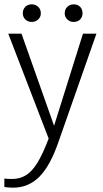

<svg xmlns="http://www.w3.org/2000/svg" viewBox="-20 -655 474 884"><path d="M424 -500 249 -1Q211 109 161 159Q111 209 41 209Q18 209 0 206V167Q10 169 35 169Q72 169 100 151.5Q128 134 152.5 94Q177 54 204 -17L18 -500H79L229 -76L362 -500ZM85 -594Q85 -612 96.5 -623.5Q108 -635 126 -635Q144 -635 156 -623.5Q168 -612 168 -594Q168 -577 156 -565.5Q144 -554 126 -554Q108 -554 96.5 -565.5Q85 -577 85 -594ZM278 -594Q278 -612 290 -623.5Q302 -635 319 -635Q338 -635 349 -623.5Q360 -612 360 -594Q360 -577 349 -565.5Q338 -554 319 -554Q302 -554 290 -565.5Q278 -577 278 -594Z"/></svg>

Font: Sarabun ExtraLight
Style: Regular
Weight: 275
Designer: Suppakit Chalermlarp | Katatrad Co.,Ltd.
Foundry: Cadson Demak Co.,Ltd.
Version: Version 1.000; ttfautohint (v1.6)